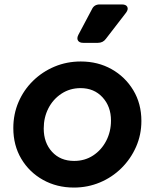

<svg xmlns="http://www.w3.org/2000/svg" viewBox="-20 -833 696 865"><path d="M313 12Q236 12 174 -22.5Q112 -57 76 -117.5Q40 -178 40 -256Q40 -319 63.5 -373.5Q87 -428 129 -469Q171 -510 226 -533Q281 -556 344 -556Q421 -556 482.5 -521.5Q544 -487 580.5 -426.5Q617 -366 617 -288Q617 -226 593 -171.5Q569 -117 527 -75.5Q485 -34 430 -11Q375 12 313 12ZM314 -108Q362 -108 399.5 -132.5Q437 -157 458.5 -198.5Q480 -240 480 -290Q480 -353 442 -394.5Q404 -436 343 -436Q295 -436 257 -411Q219 -386 198 -345Q177 -304 177 -254Q177 -190 214.5 -149Q252 -108 314 -108ZM355 -640Q338 -640 331.5 -650Q325 -660 333 -676L394 -791Q404 -813 429 -813H529Q548 -813 553.5 -802Q559 -791 548 -776L457 -658Q444 -640 421 -640Z"/></svg>

Font: Pitagon Sans Text Bold
Style: Italic
Weight: 700
Italic angle: -8°
Designer: Travis Tran
Foundry: Pitagon
Version: Version 1.001; ttfautohint (v1.8.4.7-5d5b);gftools[0.9.26]